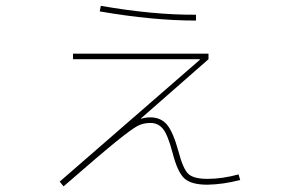

<svg xmlns="http://www.w3.org/2000/svg" viewBox="-20 -622 1040 674"><path d="M711.9 -433.6V-414.1L474.6 -206.1L475.6 -205.1Q489.3 -210 507.8 -210Q544.9 -210 566.4 -184.1Q587.9 -158.2 606.4 -90.8Q623 -27.3 642.1 -10.7Q661.1 5.9 708 5.9Q760.7 5.9 817.4 -9.8L823.2 9.8Q763.7 25.4 708 26.4Q652.3 26.4 627.9 4.9Q603.5 -16.6 585.9 -85Q569.3 -148.4 552.2 -169.4Q535.2 -190.4 507.8 -190.4Q482.4 -190.4 462.4 -179.7Q442.4 -168.9 390.1 -127Q337.9 -85 203.1 32.2L189.5 15.6L681.6 -412.1L680.7 -414.1H236.3V-433.6ZM330.1 -582 334 -601.6Q517.6 -569.3 668 -570.3V-549.8Q515.6 -549.8 330.1 -582Z"/></svg>

Font: Mgen+ 1mn thin
Style: Regular
Weight: 100
Designer: [Source Han Sans]
Ryoko NISHIZUKA  (kana & ideographs); Paul D. Hunt (Latin, Greek & Cyrillic); Wenlong ZHANG  (bopomofo
Version: Version 1.059.20150602